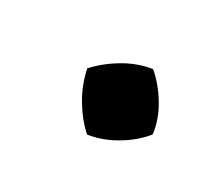

<svg xmlns="http://www.w3.org/2000/svg" viewBox="-47 -436 365 321"><g transform="rotate(30 136.0 -276.0)"><path d="M136 -201Q117 -218 102 -243Q87 -268 81 -297Q99 -317 124.5 -332Q150 -347 177 -351Q198 -333 213 -307.5Q228 -282 231 -256Q214 -235 188.5 -220Q163 -205 136 -201Z"/></g></svg>

Font: Piazzolla Thin
Style: Bold Italic
Weight: 700
Italic angle: -11.3°
Version: Version 2.005